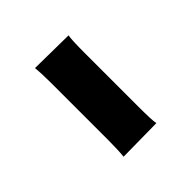

<svg xmlns="http://www.w3.org/2000/svg" viewBox="2 -548 493 493"><g transform="rotate(45 248.0 -301.5)"><path d="M147.5 -244.1Q110.4 -244.1 86.9 -241.7L88.4 -362.3Q99.6 -359.4 152.8 -359.4H342.8Q396.5 -359.4 407.2 -362.3L408.7 -241.7Q385.3 -244.1 348.1 -244.1Z"/></g></svg>

Font: Hammersmith One
Style: Regular
Weight: 400
Designer: Nicole Fally
Foundry: Nicole Fally
Version: Version 1.003